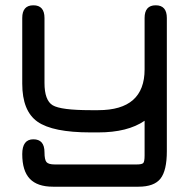

<svg xmlns="http://www.w3.org/2000/svg" viewBox="-20 -494 719 725"><path d="M610 -426V77Q610 150 586 180.5Q562 211 503 211H180Q121 211 92.5 181Q64 151 64 88Q64 32 106 32Q148 32 148 81Q148 109 155.5 118Q163 127 187 127H496Q516 127 521 121.5Q526 116 526 93V-38Q462 6 351 6H322Q179 6 121.5 -34.5Q64 -75 64 -178V-426Q64 -474 106 -474Q148 -474 148 -426V-181Q148 -115 179 -96.5Q210 -78 322 -78H351Q526 -78 526 -232V-426Q526 -474 568 -474Q610 -474 610 -426Z"/></svg>

Font: Jura
Style: Bold
Weight: 700
Designer: Daniel Johnson, Alexei Vanyashin
Foundry: Daniel Johnson
Version: Version 5.103